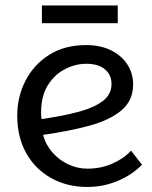

<svg xmlns="http://www.w3.org/2000/svg" viewBox="-20 -694 575 724"><path d="M309.5 11Q233.5 11 173.8 -22Q114 -55 79.5 -115.5Q45 -176 45 -258Q45 -328.5 75.8 -389Q106.5 -449.5 164.8 -486.8Q223 -524 305 -524Q359 -524 398.8 -504.2Q438.5 -484.5 460.2 -451Q482 -417.5 482 -375.5Q482 -314.5 437.5 -277.5Q393 -240.5 316.2 -219.8Q239.5 -199 142.5 -185.5Q152.5 -147.5 178 -118.8Q203.5 -90 238 -74Q272.5 -58 309.5 -58Q361.5 -58 405.2 -77.8Q449 -97.5 474 -126L515.5 -73Q478 -34.5 423.8 -11.8Q369.5 11 309.5 11ZM136.5 -245Q213.5 -256 273 -271.5Q332.5 -287 366.5 -312.2Q400.5 -337.5 400.5 -377.5Q400.5 -411.5 375.8 -432.5Q351 -453.5 305.5 -453.5Q264 -453.5 224.8 -433.2Q185.5 -413 160.2 -372.2Q135 -331.5 135 -269.5Q135 -257 136.5 -245ZM138 -606.5V-673.5H424V-606.5Z"/></svg>

Font: Mooli
Style: Regular
Weight: 400
Designer: Vernon Adams
Foundry: Vernon Adams
Version: Version 1.000; ttfautohint (v1.8.4.7-5d5b);gftools[0.9.33]